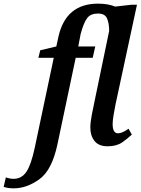

<svg xmlns="http://www.w3.org/2000/svg" viewBox="-148 -790 769 1050"><path d="M-73 240Q-2 240 67 190.5Q136 141 166 0L266 -474H359L373 -536H280L293 -604Q310 -667 329 -691.5Q348 -716 388 -716Q426 -716 437.5 -689Q449 -662 449 -621L373 -255Q362 -205 354 -162Q346 -119 346 -92Q346 -48 369 -19Q392 10 440 10Q489 10 519.5 -11Q550 -32 573 -54L555 -86Q520 -61 497 -61Q468 -61 468 -112Q468 -131 473.5 -163Q479 -195 484 -220L601 -764H570L482 -754Q444 -770 388 -770Q213 -770 172 -591L160 -536L72 -515L62 -474H146L42 18Q22 112 -4 150Q-30 188 -74 188Q-94 188 -116 180L-128 232Q-104 240 -73 240Z"/></svg>

Font: Noto Serif SemiCondensed Semi
Style: Italic
Weight: 600
Width: 4
Italic angle: -12°
Designer: Monotype Design Team
Foundry: Monotype Imaging Inc.
Version: Version 1.901